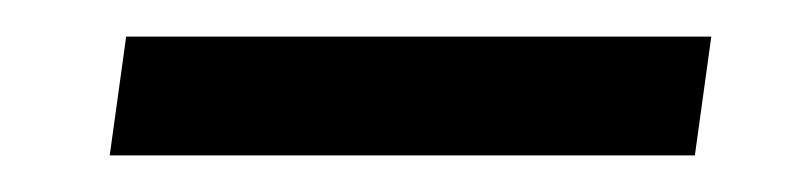

<svg xmlns="http://www.w3.org/2000/svg" viewBox="-20 -325 440 105"><path d="M49 -305H369L360 -240H40Z"/></svg>

Font: Brygada 1918
Style: Italic
Weight: 400
Italic angle: -8°
Designer: Mateusz Machalski | Borys Kosmynka | Przemek Hoffer
Foundry: NIEPODLEGLA 2018
Version: Version 3.006